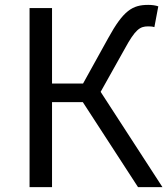

<svg xmlns="http://www.w3.org/2000/svg" viewBox="-20 -766 688 786"><path d="M101 0H193V-348H319L545 0H645L392 -390L490 -565C534 -646 553 -658 586 -658C593 -658 602 -658 612 -655L628 -740C617 -744 602 -746 587 -746C522 -746 485 -723 423 -610L320 -424H193V-733H101Z"/></svg>

Font: Source Han Sans KR
Style: Regular
Weight: 400
Designer: Ryoko NISHIZUKA 西塚涼子 (kana, bopomofo & ideographs); Paul D. Hunt (Latin, Greek & Cyrillic); Sandoll Communications 산돌커뮤니
Foundry: Adobe
Version: Version 2.004;hotconv 1.0.118;makeotfexe 2.5.65603